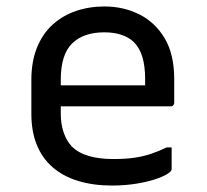

<svg xmlns="http://www.w3.org/2000/svg" viewBox="-20 -563 640 594"><path d="M303 -543Q362 -543 411 -518.5Q460 -494 489.5 -444.5Q519 -395 519 -318V-245Q519 -242 517.5 -239.5Q516 -237 514 -235.5Q512 -234 508 -234H249Q232 -234 215 -234Q198 -234 182 -234H152L139 -299H429Q429 -304 429 -309Q429 -314 429 -319Q429 -358 420.5 -386.5Q412 -415 394 -433Q378 -448 355 -455.5Q332 -463 303 -463Q238 -463 203 -428.5Q168 -394 168 -316V-211Q168 -179 177 -153Q186 -127 202 -110Q222 -90 254.5 -80.5Q287 -71 330 -71Q368 -71 395.5 -75Q423 -79 447 -87Q471 -95 496 -107H511Q511 -91 511 -74Q511 -57 511 -40Q511 -38 510 -36Q509 -34 507 -32Q497 -22 470.5 -12Q444 -2 406.5 4.5Q369 11 326 11Q269 11 222.5 -3Q176 -17 143.5 -45Q111 -73 94 -114.5Q77 -156 77 -211V-315Q77 -373 94.5 -416Q112 -459 143 -487Q174 -515 215 -529Q256 -543 303 -543Z"/></svg>

Font: Recursive Monospace
Style: Regular
Weight: 400
Version: Version 1.047